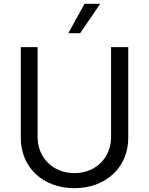

<svg xmlns="http://www.w3.org/2000/svg" viewBox="-20 -975 780 1006"><path d="M562 -728V-258C562 -148 482 -68 370 -68C258 -68 177 -148 177 -258V-728H89V-252C89 -98 205 11 370 11C533 11 652 -97 652 -252V-728ZM338 -801H400L505 -955H423Z"/></svg>

Font: Wafeq
Style: Regular
Weight: 400
Designer: Rasmus Andersson & Azza Alameddine
Foundry: Google & TypeTogether
Version: Version 3.000;FEAKit 1.0